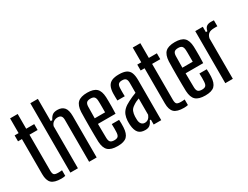

<svg xmlns="http://www.w3.org/2000/svg" viewBox="-74 -1354 2472 1917"><g transform="rotate(-30 1162.5 -396.0)"><path d="M211.5 7.5Q130.5 7.5 98.2 -24Q66 -55.5 66 -128V-532H21V-600H67V-770H154.5V-600H247V-532H153V-119Q153 -85.5 163.8 -72.5Q174.5 -59.5 212.5 -59.5Q226 -59.5 235.5 -60.2Q245 -61 257 -62V2.5Q247 5 235.2 6.2Q223.5 7.5 211.5 7.5Z M317.5 0V-800H404.5V-543.5H422Q438.5 -576 458.5 -591.8Q478.5 -607.5 516.5 -607.5Q567 -607.5 593.8 -577.2Q620.5 -547 620.5 -476.5V0H533.5V-483Q533.5 -514 521 -527.8Q508.5 -541.5 482.5 -541.5Q456.5 -541.5 435.2 -527.8Q414 -514 404.5 -485V0Z M861.5 7.5Q785 7.5 751 -24Q717 -55.5 713.5 -128Q712.5 -163 712 -206.8Q711.5 -250.5 711.5 -298Q711.5 -345.5 712 -390.2Q712.5 -435 713.5 -470.5Q717.5 -544.5 751.8 -576Q786 -607.5 860.5 -607.5Q933.5 -607.5 966.5 -576.5Q999.5 -545.5 1003 -474Q1003.5 -459.5 1004 -430Q1004.5 -400.5 1004.2 -362.2Q1004 -324 1002 -283.5H799Q799 -244.5 799.8 -204.2Q800.5 -164 801 -120Q802 -86 815.8 -73Q829.5 -60 860.5 -60Q890.5 -60 903.2 -73Q916 -86 917.5 -120Q918.5 -136.5 918.5 -160.2Q918.5 -184 917.5 -213H1002Q1003.5 -195 1003.8 -171Q1004 -147 1003 -128Q999.5 -55.5 967.8 -24Q936 7.5 861.5 7.5ZM799 -348H918.5Q918.5 -376 918.8 -403.2Q919 -430.5 918.5 -451.5Q918 -472.5 917.5 -482.5Q916 -513.5 903 -526.8Q890 -540 860.5 -540Q829 -540 815.5 -526.8Q802 -513.5 801 -482.5Q800.5 -446 800 -413Q799.5 -380 799 -348Z M1179.5 6.5Q1126.5 6.5 1101.2 -22.8Q1076 -52 1071 -114Q1070.5 -126 1070.2 -139Q1070 -152 1070.5 -163.5Q1073 -200 1084 -228.2Q1095 -256.5 1119.2 -279.8Q1143.5 -303 1185 -323.5Q1207.5 -335.5 1231 -345.8Q1254.5 -356 1279 -365V-480Q1279 -511 1267 -525.5Q1255 -540 1223.5 -540Q1196 -540 1183.2 -527.8Q1170.5 -515.5 1169 -482.5Q1168.5 -472 1168.2 -455Q1168 -438 1168.2 -420Q1168.5 -402 1169 -389H1084Q1083.5 -405 1083 -429.8Q1082.5 -454.5 1083 -474Q1085 -521 1099.5 -550.5Q1114 -580 1144.8 -593.8Q1175.5 -607.5 1226 -607.5Q1279 -607.5 1309.5 -592.5Q1340 -577.5 1352.8 -545.2Q1365.5 -513 1365.5 -461.5L1365 0H1278V-56.5H1265Q1252.5 -25.5 1233.2 -9.5Q1214 6.5 1179.5 6.5ZM1211.5 -58.5Q1235.5 -58.5 1252.2 -72.5Q1269 -86.5 1278.5 -112V-300Q1261 -294 1243.2 -285.5Q1225.5 -277 1205 -262.5Q1177 -244 1167.5 -219.5Q1158 -195 1156.5 -163.5Q1156.5 -154 1156.5 -142.8Q1156.5 -131.5 1157 -120.5Q1159.5 -90.5 1173.8 -74.5Q1188 -58.5 1211.5 -58.5Z M1625.5 7.5Q1544.5 7.5 1512.2 -24Q1480 -55.5 1480 -128V-532H1435V-600H1481V-770H1568.5V-600H1661V-532H1567V-119Q1567 -85.5 1577.8 -72.5Q1588.5 -59.5 1626.5 -59.5Q1640 -59.5 1649.5 -60.2Q1659 -61 1671 -62V2.5Q1661 5 1649.2 6.2Q1637.5 7.5 1625.5 7.5Z M1872 7.5Q1795.5 7.5 1761.5 -24Q1727.5 -55.5 1724 -128Q1723 -163 1722.5 -206.8Q1722 -250.5 1722 -298Q1722 -345.5 1722.5 -390.2Q1723 -435 1724 -470.5Q1728 -544.5 1762.2 -576Q1796.5 -607.5 1871 -607.5Q1944 -607.5 1977 -576.5Q2010 -545.5 2013.5 -474Q2014 -459.5 2014.5 -430Q2015 -400.5 2014.8 -362.2Q2014.5 -324 2012.5 -283.5H1809.5Q1809.5 -244.5 1810.2 -204.2Q1811 -164 1811.5 -120Q1812.5 -86 1826.2 -73Q1840 -60 1871 -60Q1901 -60 1913.8 -73Q1926.5 -86 1928 -120Q1929 -136.5 1929 -160.2Q1929 -184 1928 -213H2012.5Q2014 -195 2014.2 -171Q2014.5 -147 2013.5 -128Q2010 -55.5 1978.2 -24Q1946.5 7.5 1872 7.5ZM1809.5 -348H1929Q1929 -376 1929.2 -403.2Q1929.5 -430.5 1929 -451.5Q1928.5 -472.5 1928 -482.5Q1926.5 -513.5 1913.5 -526.8Q1900.5 -540 1871 -540Q1839.5 -540 1826 -526.8Q1812.5 -513.5 1811.5 -482.5Q1811 -446 1810.5 -413Q1810 -380 1809.5 -348Z M2103.5 0V-600H2190.5V-538.5H2207.5Q2215 -574.5 2234 -588.2Q2253 -602 2284.5 -602Q2294 -602 2303.5 -601.5Q2313 -601 2319 -600.5V-532H2285.5Q2240 -532 2219 -516Q2198 -500 2190.5 -466.5V0Z"/></g></svg>

Font: Big Shoulders Display Thin SemiBold
Style: Regular
Weight: 600
Version: Version 2.002